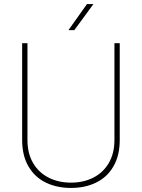

<svg xmlns="http://www.w3.org/2000/svg" viewBox="-20 -926 707 956"><path d="M320.8 -775.9 413.1 -905.8H445.3L350.1 -775.9ZM549.8 -710.9H576.2V-229Q576.2 -151.4 544.9 -97.7Q513.7 -43.9 459 -17.1Q404.3 9.8 333.5 9.8Q262.7 9.8 207.8 -17.1Q152.8 -43.9 121.6 -97.7Q90.3 -151.4 90.3 -229V-710.9H116.7V-229Q116.7 -162.1 144.8 -114.3Q172.9 -66.4 222.2 -41.5Q271.5 -16.6 333.5 -16.6Q395.5 -16.6 444.6 -41.5Q493.7 -66.4 521.7 -114.3Q549.8 -162.1 549.8 -229Z"/></svg>

Font: Mardoto Thin
Style: Regular
Weight: 250
Designer: Christian Robertson, Vahan Hovhannisyan
Foundry: Google
Version: Version 1.000